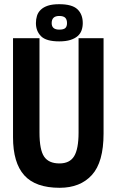

<svg xmlns="http://www.w3.org/2000/svg" viewBox="-20 -882 555 914"><path d="M354 -700H473V-246Q473 -110 417.5 -49Q362 12 264 12Q149 12 95.5 -47.5Q42 -107 42 -229V-700H168V-251Q168 -169 190 -136.5Q212 -104 263 -104Q312 -104 333 -138.5Q354 -173 354 -251ZM151 -772Q151 -790 156 -806.5Q161 -823 174 -835.5Q187 -848 208 -855Q229 -862 262 -862Q323 -862 348.5 -838Q374 -814 374 -772Q374 -754 368.5 -738Q363 -722 350 -710.5Q337 -699 315.5 -692Q294 -685 262 -685Q200 -685 175.5 -709.5Q151 -734 151 -772ZM226 -772Q226 -741 262 -741Q283 -741 291 -748.5Q299 -756 299 -772Q299 -789 290.5 -797.5Q282 -806 262 -806Q226 -806 226 -772Z"/></svg>

Font: PT Sans Narrow
Style: Bold
Weight: 700
Width: 3
Designer: A.Korolkova, O.Umpeleva, V.Yefimov
Foundry: ParaType Ltd
Version: Version 2.003W OFL